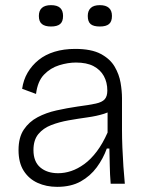

<svg xmlns="http://www.w3.org/2000/svg" viewBox="-20 -714 574 746"><path d="M202 12Q160 12 126 -3.5Q92 -19 72 -50.5Q52 -82 52 -131Q52 -180 72.5 -210.5Q93 -241 126 -258.5Q159 -276 199.5 -285Q240 -294 281 -300Q327 -306 352 -311.5Q377 -317 387 -328.5Q397 -340 397 -362Q397 -394 383.5 -418.5Q370 -443 343.5 -457Q317 -471 275 -471Q244 -471 210 -460.5Q176 -450 151 -424Q126 -398 120 -349L66 -369Q71 -404 87.5 -432Q104 -460 130 -481Q156 -502 192 -513Q228 -524 272 -524Q335 -524 371.5 -504.5Q408 -485 425.5 -455Q443 -425 448.5 -392.5Q454 -360 454 -333V-208Q454 -178 455.5 -141Q457 -104 459.5 -67Q462 -30 465 0H410Q407 -37 406.5 -70.5Q406 -104 405 -137H395Q381 -98 356 -64Q331 -30 293.5 -9Q256 12 202 12ZM206 -41Q231 -41 256.5 -49.5Q282 -58 307.5 -76.5Q333 -95 356 -125.5Q379 -156 398 -199V-302L428 -298Q413 -281 384.5 -272Q356 -263 320 -258Q284 -253 247 -246.5Q210 -240 179 -228Q148 -216 129 -193Q110 -170 110 -131Q110 -86 136.5 -63.5Q163 -41 206 -41ZM368 -611Q343 -611 332 -620.5Q321 -630 321 -652Q321 -672 332.5 -683Q344 -694 368 -694Q391 -694 403 -683.5Q415 -673 415 -652Q415 -630 403.5 -620.5Q392 -611 368 -611ZM178 -611Q155 -611 143 -620.5Q131 -630 131 -652Q131 -673 143 -683.5Q155 -694 178 -694Q202 -694 213.5 -683.5Q225 -673 225 -652Q225 -630 213.5 -620.5Q202 -611 178 -611Z"/></svg>

Font: Bricolage Grotesque ExtraLight
Style: Regular
Weight: 250
Designer: Mathieu Triay
Foundry: Atelier Triay
Version: Version 1.000;gftools[0.9.30]